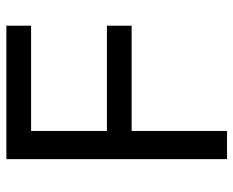

<svg xmlns="http://www.w3.org/2000/svg" viewBox="-88 -680 768 633"><g transform="rotate(-90 296.5 -364.0)"><path d="M87.9 0V-727.5H527.8V-646H180.7V-396H527.8V-314.5H180.7V0Z"/></g></svg>

Font: Adwaita Sans
Style: Regular
Weight: 400
Designer: Rasmus Andersson
Foundry: rsms
Version: Version 4.001;git-9221beed3